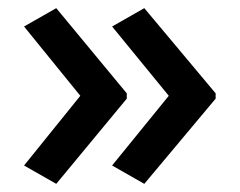

<svg xmlns="http://www.w3.org/2000/svg" viewBox="-20 -503 588 471"><path d="M509 -261 334 -52 255 -97 394 -268 255 -438 334 -483 509 -274ZM291 -261 118 -52 39 -97 177 -268 39 -438 118 -483 291 -274Z"/></svg>

Font: Noto Sans Oriya Medium
Style: Regular
Weight: 500
Version: Version 2.003